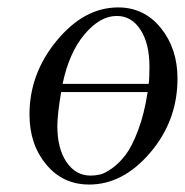

<svg xmlns="http://www.w3.org/2000/svg" viewBox="-20 -473 496 515"><path d="M59.1 -166Q59.1 -275.9 132.6 -364.5Q206.1 -453.1 296.9 -453.1Q366.7 -453.1 411.4 -397.9Q456.1 -342.8 456.1 -262.2Q456.1 -149.4 383.1 -63.7Q310.1 22 219.2 22Q148.4 22 103.8 -32Q59.1 -85.9 59.1 -166ZM133.8 -134.8Q133.8 -74.7 158.4 -38.3Q183.1 -2 223.1 -2Q235.4 -2 248.3 -4.9Q261.2 -7.8 280.5 -21.5Q299.8 -35.2 316.9 -57.6Q334 -80.1 350.6 -124Q367.2 -168 376 -226.1H144Q133.8 -165.5 133.8 -134.8ZM147.9 -248H378.9Q380.9 -263.2 380.9 -293.9Q380.9 -356 356.9 -393.1Q333 -430.2 293 -430.2Q248 -430.2 206.5 -380.6Q165 -331.1 147.9 -248Z"/></svg>

Font: CMU Serif Extra
Style: RomanSlanted
Weight: 500
Italic angle: -9.46001°
Version: Version 0.7.0